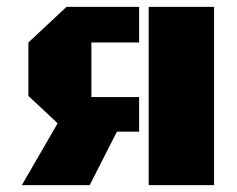

<svg xmlns="http://www.w3.org/2000/svg" viewBox="-20 -538 689 558"><path d="M602.1 0H412.1V-518.1H602.1ZM43.5 0 147.5 -179.7 62.5 -259.3V-414.6L173.3 -518.1H384.3V-414.6H245.6V-255.9H384.3V-155.3H319.8L240.7 0Z"/></svg>

Font: Black Ops One [rus by aLiNcE]
Style: Regular
Weight: 400
Designer: James Grieshaber
Foundry: James Grieshaber
Version: Version 1.002;May 25, 2024;FontCreator 13.0.0.2680 64-bit